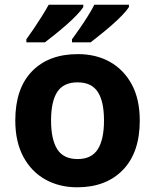

<svg xmlns="http://www.w3.org/2000/svg" viewBox="-20 -786 659 816"><path d="M574 -273.7Q574 -138 502.5 -64Q431 10 308 10Q232.1 10 172.8 -23.1Q113.4 -56.2 79.2 -119.8Q45 -183.4 45 -274Q45 -410 116 -483Q187 -556 311 -556Q388.4 -556 447.2 -523Q506 -490 540 -427.3Q574 -364.5 574 -273.7ZM197 -274Q197 -193 223.5 -151.5Q250 -110 309.9 -110Q369 -110 395.5 -151.5Q422 -193 422 -274Q422 -355 395.5 -395.5Q369 -436 309.5 -436Q250 -436 223.5 -395.5Q197 -355 197 -274ZM528 -756Q520 -743 501 -723Q482 -703 457 -681Q432 -659 407.5 -639.5Q383 -620 365 -606H286V-619Q300 -638 318 -664Q336 -690 353 -717Q370 -744 381 -766H528ZM334 -756Q326 -743 307 -723Q288 -703 263 -681Q238 -659 213.5 -639.5Q189 -620 171 -606H92V-619Q106 -638 123.5 -664Q141 -690 158 -717Q175 -744 187 -766H334Z"/></svg>

Font: Noto Sans Balinese
Style: Regular
Weight: 400
Designer: Aditya Bayu, David Williams
Foundry: David Williams
Version: Version 2.003